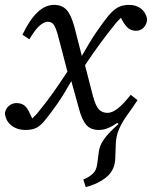

<svg xmlns="http://www.w3.org/2000/svg" viewBox="-33 -519 622 786"><path d="M372 13Q338 13 320 -8Q302 -29 290 -75L259 -187Q230 -135 203 -96Q176 -57 153 -29Q136 -7 118.5 3Q101 13 72 13Q37 13 13.5 -5.5Q-10 -24 -13 -56Q-9 -76 4.5 -86.5Q18 -97 34 -97Q54 -97 66.5 -87.5Q79 -78 89 -55L99 -34Q106 -41 112.5 -47.5Q119 -54 125 -62Q158 -102 186.5 -142.5Q215 -183 243 -226L204 -375Q195 -407 186.5 -418.5Q178 -430 162 -430Q150 -430 132 -416.5Q114 -403 87 -358L59 -377Q117 -499 188 -499Q221 -499 239.5 -478.5Q258 -458 271 -411L302 -290Q335 -349 362.5 -389Q390 -429 408 -451Q429 -477 448.5 -488Q468 -499 495 -499Q525 -499 544.5 -483.5Q564 -468 569 -442Q569 -421 556 -407Q543 -393 525 -393Q506 -393 494 -402Q482 -411 469 -433L462 -446Q457 -441 451.5 -435.5Q446 -430 441 -424Q409 -384 377.5 -341.5Q346 -299 315 -252L348 -124Q359 -84 372.5 -70.5Q386 -57 407 -57Q427 -57 450.5 -76Q474 -95 502 -131L530 -109Q509 -77 488.5 -49Q468 -21 455 8Q442 37 441 71L439 127Q438 176 404.5 204.5Q371 233 318 247L308 216Q334 205 348 191Q362 177 365 152L371 106Q374 77 393 50.5Q412 24 452 -11L447 -16Q429 -3 410 5Q391 13 372 13Z"/></svg>

Font: Source Serif 4 SmText
Style: Italic
Weight: 400
Italic angle: -12°
Designer: Frank Grießhammer
Foundry: Adobe
Version: Version 4.005;hotconv 1.1.0;makeotfexe 2.6.0